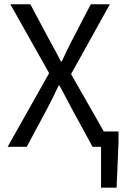

<svg xmlns="http://www.w3.org/2000/svg" viewBox="-20 -676 591 884"><path d="M445.2 188V0H417.5V-70.7H525.7V-20.8L516.8 188ZM15.1 0 206.2 -339.1 27.6 -656.3H119.7L209.2 -488.4Q222.1 -466.4 233.8 -444.1Q245.4 -421.9 260.3 -393H264.3Q277.8 -421.9 288.4 -444.1Q299.1 -466.4 310.6 -488.4L397.9 -656.3H485.8L307.2 -334.8L498.4 0H406.2L310 -176.7Q297.4 -201.4 283.5 -226.8Q269.7 -252.1 253.9 -282.1H249.9Q236.1 -252.1 223.4 -226.8Q210.7 -201.4 197.8 -176.7L103 0Z"/></svg>

Font: Source Sans 3 VF
Style: Regular
Weight: 200
Designer: Paul D. Hunt
Foundry: Adobe
Version: Version 3.046;hotconv 1.0.118;makeotfexe 2.5.65603